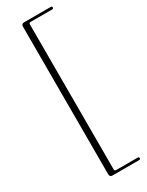

<svg xmlns="http://www.w3.org/2000/svg" viewBox="-223 -768 711 926"><g transform="rotate(-30 132.5 -305.5)"><path d="M122 -709.5V97.5Q122 106.5 130.5 106.5H250.5Q258.5 106.5 258.5 114Q258.5 120.5 250.5 120.5H102.5Q87.5 120.5 87.5 105V-717Q87.5 -732.5 102.5 -732.5H250.5Q258.5 -732.5 258.5 -726Q258.5 -718.5 250.5 -718.5H130.5Q122 -718.5 122 -709.5Z"/></g></svg>

Font: Fraunces 72pt S000 Thin
Style: Regular
Weight: 100
Version: Version 1.000; ttfautohint (v1.8.3)